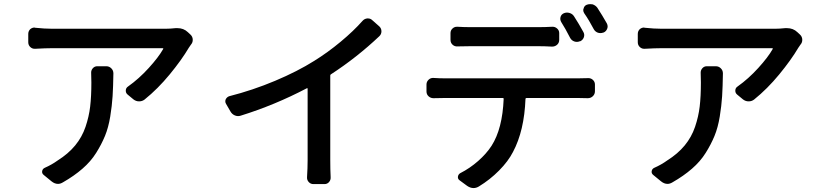

<svg xmlns="http://www.w3.org/2000/svg" viewBox="-20 -869 4040 945"><path d="M428.7 -508.8Q427.7 -522.5 436.5 -532.7Q445.3 -543 459 -543H502.9Q517.6 -543 527.8 -532.7Q538.1 -522.5 538.1 -507.8Q537.1 -442.4 534.2 -395.5Q531.2 -348.6 522.5 -294.9Q513.7 -241.2 496.6 -199.7Q479.5 -158.2 453.1 -116.2Q426.8 -74.2 385.7 -38.6Q344.7 -2.9 290 28.3Q277.3 36.1 265.6 36.1Q249 36.1 233.4 23.4L195.3 -7.8Q185.5 -15.6 187.5 -26.9Q189.5 -38.1 200.2 -43Q235.4 -58.6 263.7 -79.1Q316.4 -112.3 350.1 -153.3Q383.8 -194.3 400.9 -244.6Q418 -294.9 423.8 -344.7Q429.7 -394.5 429.7 -462.9Q429.7 -489.3 428.7 -508.8ZM844.7 -730.5Q848.6 -730.5 853.5 -730.5Q883.8 -730.5 904.3 -710.9L917 -699.2Q928.7 -688.5 928.7 -672.9Q928.7 -659.2 919.9 -649.4Q913.1 -639.6 909.2 -633.8Q874 -574.2 815.4 -502.9Q756.8 -431.6 691.4 -378.9Q679.7 -370.1 665 -370.1Q665 -370.1 664.1 -370.1Q649.4 -370.1 636.7 -379.9L608.4 -403.3Q598.6 -411.1 599.1 -423.8Q599.6 -436.5 610.4 -443.4Q664.1 -481.4 712.4 -534.7Q760.7 -587.9 783.2 -627.9Q785.2 -631.8 780.3 -631.8H236.3Q204.1 -631.8 153.3 -628.9Q139.6 -627.9 129.4 -637.2Q119.1 -646.5 119.1 -661.1V-702.1Q119.1 -715.8 128.9 -725.6Q138.7 -733.4 149.4 -733.4Q151.4 -733.4 153.3 -732.4Q199.2 -727.5 236.3 -727.5H794.9Q816.4 -727.5 844.7 -730.5Z M1608.4 -502.9Q1605.5 -501 1605.5 -497.1V-81.1Q1605.5 -33.2 1607.4 2.9Q1608.4 16.6 1599.6 26.9Q1590.8 37.1 1577.1 37.1H1522.5Q1508.8 37.1 1499.5 26.9Q1490.2 16.6 1491.2 2.9Q1494.1 -42 1494.1 -81.1V-432.6Q1494.1 -436.5 1490.2 -434.6Q1332 -351.6 1165 -299.8Q1150.4 -294.9 1136.2 -300.8Q1122.1 -306.6 1114.3 -320.3L1092.8 -357.4Q1088.9 -363.3 1088.9 -370.1Q1088.9 -375 1090.8 -379.9Q1096.7 -391.6 1108.4 -395.5Q1223.6 -424.8 1334 -471.2Q1444.3 -517.6 1526.4 -569.3Q1592.8 -610.4 1656.7 -663.6Q1720.7 -716.8 1764.6 -766.6Q1774.4 -777.3 1788.1 -778.3Q1790 -778.3 1791 -778.3Q1803.7 -778.3 1812.5 -769.5L1846.7 -739.3Q1857.4 -729.5 1857.4 -714.8Q1857.4 -701.2 1847.7 -691.4Q1736.3 -585.9 1608.4 -502.9Z M2851.6 -710.9Q2858.4 -698.2 2853.5 -685.1Q2848.6 -671.9 2835.9 -666H2834Q2820.3 -660.2 2806.6 -665Q2793 -669.9 2786.1 -682.6Q2762.7 -728.5 2742.2 -760.7Q2735.4 -772.5 2738.8 -785.2Q2742.2 -797.9 2754.9 -803.7Q2768.6 -809.6 2783.2 -805.2Q2797.9 -800.8 2805.7 -788.1Q2829.1 -752 2851.6 -710.9ZM2631.8 -641.6H2294.9Q2266.6 -641.6 2231.4 -640.6Q2217.8 -639.6 2207.5 -648.9Q2197.3 -658.2 2197.3 -672.9V-706.1Q2197.3 -719.7 2207.5 -729Q2217.8 -738.3 2231.4 -737.3Q2262.7 -735.4 2293.9 -735.4H2631.8Q2664.1 -735.4 2697.3 -737.3Q2710.9 -738.3 2721.7 -729Q2732.4 -719.7 2732.4 -706.1V-672.9Q2732.4 -658.2 2722.2 -648.9Q2711.9 -639.6 2697.3 -639.6Q2659.2 -641.6 2631.8 -641.6ZM2169.9 -483.4H2824.2Q2849.6 -483.4 2873 -484.4Q2887.7 -485.4 2897.9 -476.1Q2908.2 -466.8 2908.2 -453.1V-419.9Q2908.2 -405.3 2897.9 -395.5Q2887.7 -385.7 2873 -385.7Q2844.7 -386.7 2824.2 -386.7H2571.3Q2567.4 -386.7 2566.4 -382.8Q2560.5 -225.6 2504.9 -121.1Q2481.4 -75.2 2436.5 -29.8Q2391.6 15.6 2336.9 48.8Q2324.2 56.6 2310.5 56.6Q2294.9 56.6 2279.3 45.9L2242.2 18.6Q2232.4 11.7 2233.9 0.5Q2235.4 -10.7 2245.1 -16.6Q2293 -41 2333.5 -76.7Q2374 -112.3 2399.4 -151.4Q2453.1 -235.4 2459 -382.8Q2459 -386.7 2455.1 -386.7H2169.9Q2141.6 -386.7 2113.3 -385.7Q2099.6 -385.7 2089.4 -395Q2079.1 -404.3 2079.1 -418.9V-453.1Q2079.1 -466.8 2089.4 -476.6Q2099.6 -486.3 2113.3 -485.4Q2142.6 -483.4 2169.9 -483.4ZM2855.5 -803.7Q2850.6 -811.5 2850.6 -819.3Q2850.6 -823.2 2852.5 -827.1Q2855.5 -840.8 2868.2 -845.7Q2876 -848.6 2884.8 -848.6Q2890.6 -848.6 2896.5 -847.7Q2911.1 -842.8 2919.9 -831.1Q2945.3 -792 2966.8 -753.9Q2970.7 -746.1 2970.7 -739.3Q2970.7 -733.4 2968.8 -728.5Q2963.9 -714.8 2951.2 -709H2950.2Q2942.4 -706.1 2935.5 -706.1Q2928.7 -706.1 2922.9 -708Q2909.2 -712.9 2902.3 -725.6Q2879.9 -768.6 2855.5 -803.7Z M3428.7 -508.8Q3427.7 -522.5 3436.5 -532.7Q3445.3 -543 3459 -543H3502.9Q3517.6 -543 3527.8 -532.7Q3538.1 -522.5 3538.1 -507.8Q3537.1 -442.4 3534.2 -395.5Q3531.2 -348.6 3522.5 -294.9Q3513.7 -241.2 3496.6 -199.7Q3479.5 -158.2 3453.1 -116.2Q3426.8 -74.2 3385.7 -38.6Q3344.7 -2.9 3290 28.3Q3277.3 36.1 3265.6 36.1Q3249 36.1 3233.4 23.4L3195.3 -7.8Q3185.5 -15.6 3187.5 -26.9Q3189.5 -38.1 3200.2 -43Q3235.4 -58.6 3263.7 -79.1Q3316.4 -112.3 3350.1 -153.3Q3383.8 -194.3 3400.9 -244.6Q3418 -294.9 3423.8 -344.7Q3429.7 -394.5 3429.7 -462.9Q3429.7 -489.3 3428.7 -508.8ZM3844.7 -730.5Q3848.6 -730.5 3853.5 -730.5Q3883.8 -730.5 3904.3 -710.9L3917 -699.2Q3928.7 -688.5 3928.7 -672.9Q3928.7 -659.2 3919.9 -649.4Q3913.1 -639.6 3909.2 -633.8Q3874 -574.2 3815.4 -502.9Q3756.8 -431.6 3691.4 -378.9Q3679.7 -370.1 3665 -370.1Q3665 -370.1 3664.1 -370.1Q3649.4 -370.1 3636.7 -379.9L3608.4 -403.3Q3598.6 -411.1 3599.1 -423.8Q3599.6 -436.5 3610.4 -443.4Q3664.1 -481.4 3712.4 -534.7Q3760.7 -587.9 3783.2 -627.9Q3785.2 -631.8 3780.3 -631.8H3236.3Q3204.1 -631.8 3153.3 -628.9Q3139.6 -627.9 3129.4 -637.2Q3119.1 -646.5 3119.1 -661.1V-702.1Q3119.1 -715.8 3128.9 -725.6Q3138.7 -733.4 3149.4 -733.4Q3151.4 -733.4 3153.3 -732.4Q3199.2 -727.5 3236.3 -727.5H3794.9Q3816.4 -727.5 3844.7 -730.5Z"/></svg>

Font: Gen Jyuu Gothic L Monospace Medium
Style: Regular
Weight: 500
Designer: [Source Han Sans]
Ryoko NISHIZUKA  (kana & ideographs); Paul D. Hunt (Latin, Greek & Cyrillic); Wenlong ZHANG  (bopomofo
Version: Version 1.002.20150607